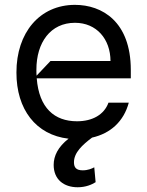

<svg xmlns="http://www.w3.org/2000/svg" viewBox="-20 -573 618 806"><path d="M529.1 -279.8C528.8 -483 408 -552.6 294.7 -552.6C146.7 -552.6 48.7 -436.1 49 -268.5C48.7 -114 130.7 -6.4 267.8 9.2C223.4 43.7 205.3 81.7 205.3 119.3C205.3 180.4 247.9 213.1 306.1 213.1C340.2 213.1 365.8 201.7 381.4 191.8L375.7 129.3C365.8 134.9 348.7 142 327.4 142C299 142 290.5 129.3 290.5 108C290.5 67.5 326.3 34.8 366.5 4.6C444.2 -12.8 499.6 -63.6 520.6 -142H435.4C417.3 -92 368.6 -63.9 303.3 -63.9C208.5 -63.9 143.8 -119.7 134.2 -244.3H529.1ZM133.5 -255.3C132.8 -263.1 132.8 -271.3 132.8 -279.8C132.5 -395.2 192.5 -477.3 294.7 -477.3C385.3 -477.3 443.5 -409.1 443.9 -316.8H191.8Z"/></svg>

Font: Riot Sans 2.0
Style: Regular
Weight: 400
Designer: Rasmus Andersson
Foundry: rsms
Version: Version 3.006;hotconv 1.0.109;makeotfexe 2.5.65596